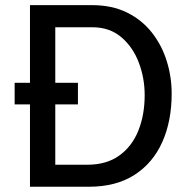

<svg xmlns="http://www.w3.org/2000/svg" viewBox="-20 -709 725 729"><path d="M93.8 0V-312.5H35.6V-394.5H93.8V-689.5H329.1Q405.3 -689.5 462.2 -661.4Q519 -633.3 556.6 -585.4Q594.2 -537.6 613 -477.5Q631.8 -417.5 631.8 -354Q631.8 -249.5 596.2 -169.7Q560.5 -89.8 490.5 -44.9Q420.4 0 317.9 0ZM189.9 -83.5H311Q384.3 -83.5 432.6 -118.2Q481 -152.8 505.1 -212.6Q529.3 -272.5 529.3 -348.1Q529.3 -413.1 506.8 -471.9Q484.4 -530.8 440.2 -568.1Q396 -605.5 330.6 -605.5H189.9V-394.5H275.9V-312.5H189.9Z"/></svg>

Font: Shanti
Style: Regular
Weight: 400
Designer: Vernon Adams
Foundry: Vernon Adams
Version: Version 1.100; ttfautohint (v1.8.4)